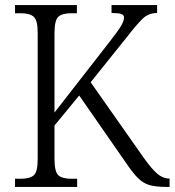

<svg xmlns="http://www.w3.org/2000/svg" viewBox="-20 -734 686 754"><path d="M39 0V-32H62Q96 -32 112 -45Q128 -58 128 -108V-606Q128 -655 112 -668.5Q96 -682 62 -682H39V-714H282V-682H259Q225 -682 209.5 -668.5Q194 -655 194 -604V-292L412 -572Q444 -613 455.5 -632.5Q467 -652 467 -665Q467 -676 455 -679.5Q443 -683 418 -683V-714H597V-683Q563 -683 539.5 -660Q516 -637 478 -588L336 -411L544 -115Q576 -70 598 -51.5Q620 -33 643 -33H646V0H633Q591 0 566 -7.5Q541 -15 520.5 -36Q500 -57 473 -97L291 -359L194 -241V-111Q194 -59 209.5 -45.5Q225 -32 260 -32H283V0Z"/></svg>

Font: Noto Serif Tamil SemiCondensed Light
Style: Regular
Weight: 300
Width: 4
Designer: Indian Type Foundry, Tom Grace, and the Monotype Design Team
Foundry: Monotype Imaging Inc.
Version: Version 2.004; ttfautohint (v1.8.4.7-5d5b)